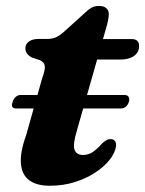

<svg xmlns="http://www.w3.org/2000/svg" viewBox="-20 -598 476 630"><path d="M21.6 -263.9Q24.3 -274 31.7 -280.1Q39 -286.3 47.1 -286.3H389.2Q398.3 -286.3 402.1 -280.1Q405.9 -274 402.8 -263.9Q396.1 -242.1 375.5 -242.1H33.2Q13.6 -242.1 21.6 -263.9ZM111.1 -400.5 84.9 -409.2Q74.2 -415 68.8 -422.3Q63.3 -429.6 63.3 -439.6Q63.3 -453.5 75 -461.8Q86.6 -470.2 106 -470.2H133.5Q151.3 -470.2 163.2 -475.4Q175.1 -480.6 190.5 -494.2L261.8 -558.7Q269.3 -566.2 279.5 -572.3Q289.8 -578.5 305.3 -578.5Q320.6 -578.5 328.8 -571.1Q337 -563.7 337 -552.2Q337 -543.9 334.6 -531.2Q332.3 -518.6 327.4 -503.2L233 -172.2Q218.1 -123.2 224.7 -106.3Q231.3 -89.5 252.5 -89.5Q269.4 -89.5 283.7 -98.7Q298 -108 315.8 -128.2Q325.9 -136.8 331.1 -139.2Q336.4 -141.7 343.1 -141.6Q352.7 -141.5 357.2 -135.3Q361.7 -129.1 360.8 -118Q357.6 -96.5 339.8 -73.8Q322 -51.2 292.5 -31.7Q263.1 -12.3 225 -0.4Q187 11.5 143 11.5Q100.7 11.5 76.2 -6.3Q51.7 -24.2 48.6 -61.4Q45.5 -98.6 66.2 -155.8L118 -340.1Q128.1 -366.8 127.1 -380.1Q126.1 -393.3 111.1 -400.5ZM262.8 -402.6 287.4 -469.8H412.2Q436.4 -469.8 436.4 -447Q436.4 -426.2 419.7 -414.4Q403.1 -402.6 374.9 -402.6Z"/></svg>

Font: Fraunces
Style: Italic
Weight: 900
Italic angle: -16°
Version: Version 1.000;[0bf87f6ff]